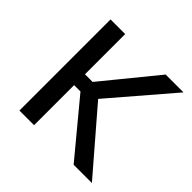

<svg xmlns="http://www.w3.org/2000/svg" viewBox="-144 -674 806 806"><g transform="rotate(45 259.5 -270.5)"><path d="M161.6 -541V0H74.7V-541ZM507.8 -541 247.6 -237.8H128.4V-302.2H207L401.9 -541ZM396.5 0 197.3 -240.2 243.7 -303.2 504.9 0Z"/></g></svg>

Font: Inter 17pt
Style: Regular
Weight: 400
Version: Version 4.001;git-66647c0bb